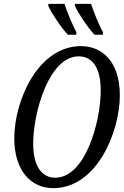

<svg xmlns="http://www.w3.org/2000/svg" viewBox="-20 -964 644 995"><path d="M470 -784H513L514 -797C492 -835 467 -899 452 -944H368V-934C383 -899 435 -820 470 -784ZM332 -784H375L376 -797C355 -835 329 -899 314 -944H231L230 -934C245 -899 297 -820 332 -784ZM256 11C483 11 601 -282 601 -470C601 -646 508 -725 400 -725C177 -725 54 -443 54 -247C54 -79 141 11 256 11ZM266 -43C201 -43 152 -96 152 -220C152 -379 233 -672 388 -672C456 -672 502 -617 502 -495C502 -335 423 -43 266 -43Z"/></svg>

Font: Noto Serif ExtraCondensed
Style: Italic
Weight: 400
Width: 2
Italic angle: -12°
Designer: Monotype Design Team
Foundry: Monotype Imaging Inc.
Version: Version 2.014